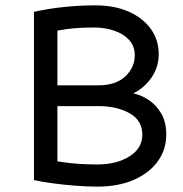

<svg xmlns="http://www.w3.org/2000/svg" viewBox="-20 -690 687 720"><path d="M345.7 9.8Q305.7 9.8 262.2 6.3Q218.8 2.9 178.7 -2.4Q138.7 -7.8 107.4 -14.6V-645.5Q158.2 -657.2 218.3 -663.6Q278.3 -669.9 337.9 -669.9Q410.2 -669.9 463.4 -646Q516.6 -622.1 545.9 -581.1Q575.2 -540 575.2 -486.3Q575.2 -438.5 547.9 -398.9Q520.5 -359.4 479.5 -339.8Q508.8 -334 537.1 -315.4Q565.4 -296.9 584.5 -264.6Q603.5 -232.4 603.5 -184.6Q603.5 -129.9 572.3 -85.9Q541 -42 482.9 -16.1Q424.8 9.8 345.7 9.8ZM343.8 -73.2Q417 -73.2 465.3 -103.5Q513.7 -133.8 513.7 -184.6Q513.7 -238.3 466.3 -265.1Q418.9 -292 350.6 -292H179.7V-370.1H348.6Q415 -370.1 450.2 -403.8Q485.4 -437.5 485.4 -482.4Q485.4 -517.6 463.9 -540.5Q442.4 -563.5 407.7 -575.2Q373 -586.9 332 -586.9Q291 -586.9 258.3 -584Q225.6 -581.1 195.3 -575.2V-85Q218.8 -81.1 246.6 -78.1Q274.4 -75.2 300.3 -74.2Q326.2 -73.2 343.8 -73.2Z"/></svg>

Font: Sen
Style: Regular
Weight: 400
Designer: Kosal Sen, Philatype
Foundry: Philatype
Version: Version 2.000;gftools[0.9.31]